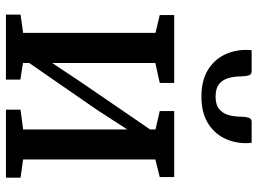

<svg xmlns="http://www.w3.org/2000/svg" viewBox="-128 -720 848 631"><g transform="rotate(90 295.5 -404.0)"><path d="M27.5 0V-48L87.5 -56.5V-491.5L29 -505.5V-553H252V-505.5L186.5 -491V-152L247 -243L405 -474V-491.5L344.5 -505.5V-553H561.5V-505.5L503.5 -491V-56.5L563.5 -48V0H340V-48L405 -56.5V-399L340 -298.5L186.5 -76.5V-56L241 -47.5V0ZM214 -807.5Q224.5 -807.5 227.5 -797.2Q230.5 -787 230.5 -773Q230.5 -751.5 235.8 -732.2Q241 -713 255.2 -701Q269.5 -689 297 -689Q324 -689 338.2 -701Q352.5 -713 357.8 -732.2Q363 -751.5 363 -773Q363 -787 366.2 -797.2Q369.5 -807.5 379.5 -807.5H448.5Q449.5 -802.5 449.8 -798.2Q450 -794 450 -789.5Q450 -749 432.8 -715.5Q415.5 -682 381.5 -662.2Q347.5 -642.5 297 -642.5Q246 -642.5 212 -662.2Q178 -682 160.8 -715.5Q143.5 -749 143.5 -789.5Q143.5 -794 143.8 -798.2Q144 -802.5 144.5 -807.5Z"/></g></svg>

Font: Merriweather 24pt SemiCondensed
Style: Regular
Weight: 400
Width: 4
Designer: Eben Sorkin
Foundry: Eben Sorkin
Version: Version 2.100